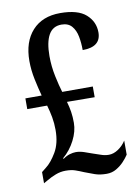

<svg xmlns="http://www.w3.org/2000/svg" viewBox="-84 -780 613 847"><g transform="rotate(-10 223.0 -357.0)"><path d="M325 10Q294 10 272 2Q250 -6 229 -14Q208 -23 190.5 -29Q173 -35 148 -35Q125 -35 103 -26.5Q81 -18 61 -6L45 3V-47L65 -63Q89 -81 112.5 -120.5Q136 -160 136 -220Q136 -250 131 -277.5Q126 -305 118 -332H29V-380H102Q93 -413 84 -455.5Q75 -498 75 -539Q75 -625 120 -674.5Q165 -724 245 -724Q324 -724 360.5 -691.5Q397 -659 397 -611Q397 -546 315 -546Q315 -578 309.5 -607Q304 -636 288 -654.5Q272 -673 242 -673Q203 -673 184.5 -640Q166 -607 166 -545Q166 -499 175.5 -454Q185 -409 194 -380H331V-332L207 -333Q214 -309 217.5 -286.5Q221 -264 221 -237Q221 -199 200.5 -159Q180 -119 147 -91L149 -88Q164 -99 179 -103.5Q194 -108 207 -108Q224 -108 243.5 -101.5Q263 -95 279 -89Q295 -84 313 -77.5Q331 -71 349 -71Q370 -71 391 -85Q412 -99 426 -121V-58Q417 -44 402.5 -28.5Q388 -13 368.5 -1.5Q349 10 325 10Z"/></g></svg>

Font: Noto Serif Tamil ExtraCondensed Medium
Style: Regular
Weight: 500
Width: 2
Designer: Indian Type Foundry, Tom Grace, and the Monotype Design Team
Foundry: Monotype Imaging Inc.
Version: Version 2.004; ttfautohint (v1.8.4.7-5d5b)